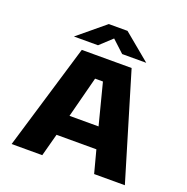

<svg xmlns="http://www.w3.org/2000/svg" viewBox="-155 -1052 1161 1195"><g transform="rotate(20 425.0 -454.0)"><path d="M800 0H596.5L557 -149.5H293L253 0H50L260 -700H590ZM399 -560 328.5 -288H521L451 -560ZM185.5 -761.5 363 -908.5H487L664.5 -761.5H505L425 -835.5L345 -761.5Z"/></g></svg>

Font: Trispace SemiExpanded ExtraBold
Style: Regular
Weight: 800
Width: 6
Designer: Tyler Finck
Foundry: Etcetera Type Company
Version: Version 1.210; ttfautohint (v1.8.3)